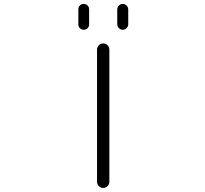

<svg xmlns="http://www.w3.org/2000/svg" viewBox="-20 -974 1040 973"><path d="M471.7 -52.7V-722.7Q471.7 -735.4 481 -744.6Q490.2 -753.9 502.9 -753.9Q515.6 -753.9 524.9 -744.6Q534.2 -735.4 534.2 -722.7V-52.7Q534.2 -40 524.9 -30.8Q515.6 -21.5 502.9 -21.5Q490.2 -21.5 481 -30.8Q471.7 -40 471.7 -52.7ZM377 -850.6V-926.8Q377 -938.5 384.8 -946.3Q392.6 -954.1 404.3 -954.1Q416 -954.1 423.8 -946.3Q431.6 -938.5 431.6 -926.8V-850.6Q431.6 -838.9 423.8 -831.1Q416 -823.2 404.3 -823.2Q392.6 -823.2 384.8 -831.1Q377 -838.9 377 -850.6ZM574.2 -851.6V-925.8Q574.2 -937.5 582.5 -945.8Q590.8 -954.1 602.1 -954.1Q613.3 -954.1 621.6 -945.8Q629.9 -937.5 629.9 -925.8V-851.6Q629.9 -839.8 621.6 -831.5Q613.3 -823.2 602.1 -823.2Q590.8 -823.2 582.5 -831.5Q574.2 -839.8 574.2 -851.6Z"/></svg>

Font: Gen Jyuu Gothic L Monospace Light
Style: Regular
Weight: 300
Designer: [Source Han Sans]
Ryoko NISHIZUKA  (kana & ideographs); Paul D. Hunt (Latin, Greek & Cyrillic); Wenlong ZHANG  (bopomofo
Version: Version 1.002.20150607